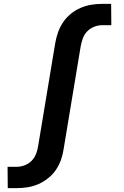

<svg xmlns="http://www.w3.org/2000/svg" viewBox="-20 -755 640 990"><path d="M20 215 19 105H67Q87 105 108 97Q129 89 144 73Q159 57 166.5 37Q174 17 177 -4L265 -534Q270 -562 279.5 -589Q289 -616 305.5 -640.5Q322 -665 345.5 -684Q369 -703 396 -714.5Q423 -726 450.5 -730.5Q478 -735 506 -735H553L554 -625H506Q486 -625 465.5 -617Q445 -609 429.5 -593Q414 -577 407 -557Q400 -537 396 -516L308 14Q304 42 294.5 69Q285 96 268.5 120.5Q252 145 228 164Q204 183 177.5 194.5Q151 206 123 210.5Q95 215 67 215Z"/></svg>

Font: Iosevka Etoile Extrabold
Style: Italic
Weight: 800
Italic angle: -9°
Designer: Belleve Invis
Foundry: Belleve Invis
Version: Version 22.1.2; ttfautohint (v1.8.4)